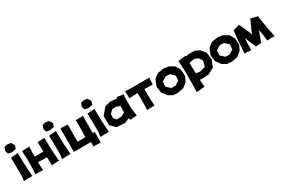

<svg xmlns="http://www.w3.org/2000/svg" viewBox="104 -2017 5090 3479"><g transform="rotate(-30 2648.5 -277.0)"><path d="M57.6 -481.4 60.5 -318.4 62.5 -97.7 49.8 3.9 133.8 -2 227.5 0 213.9 -210 208 -435.5V-494.1L112.3 -485.4ZM119.1 -724.6 53.7 -709 29.3 -637.7 46.9 -575.2 120.1 -557.6 211.9 -577.1 233.4 -642.6 192.4 -713.9Z M292 -484.4 300.8 -299.8 298.8 -108.4 291 0H377L449.2 5.9L442.4 -136.7L441.4 -167L519.5 -164.1L628.9 -163.1L631.8 5.9L729.5 0H784.2L766.6 -257.8L761.7 -456.1V-492.2L675.8 -488.3L617.2 -484.4L620.1 -330.1L623 -283.2L527.3 -284.2L440.4 -287.1L439.5 -347.7L446.3 -490.2L355.5 -488.3Z M855.5 -481.4 858.4 -318.4 860.4 -97.7 847.7 3.9 931.6 -2 1025.4 0 1011.7 -210 1005.9 -435.5V-494.1L910.2 -485.4ZM917 -724.6 851.6 -709 827.1 -637.7 844.7 -575.2 918 -557.6 1009.8 -577.1 1031.2 -642.6 990.2 -713.9Z M1098.6 -494.1 1099.6 -268.6V-85L1095.7 -2.9H1318.4H1456.1V5.9L1455.1 88.9L1553.7 91.8L1604.5 93.8L1606.4 4.9L1608.4 -125L1565.4 -127L1563.5 -176.8L1566.4 -487.3L1484.4 -484.4L1416 -485.4V-382.8V-246.1L1410.2 -128.9L1357.4 -129.9L1248 -128.9L1249 -273.4L1251 -487.3L1169.9 -490.2Z M1659.2 -481.4 1662.1 -318.4 1664.1 -97.7 1651.4 3.9 1735.4 -2 1829.1 0 1815.4 -210 1809.6 -435.5V-494.1L1713.9 -485.4ZM1720.7 -724.6 1655.3 -709 1630.9 -637.7 1648.4 -575.2 1721.7 -557.6 1813.5 -577.1 1835 -642.6 1793.9 -713.9Z M2258.8 -449.2 2127 -464.8 2002.9 -431.6 1888.7 -294.9 1891.6 -106.4 1988.3 -6.8 2164.1 7.8 2261.7 -35.2 2275.4 3.9 2416 -5.9 2393.6 -155.3 2391.6 -393.6 2402.3 -454.1 2264.6 -477.5ZM2088.9 -326.2 2159.2 -331.1 2245.1 -302.7 2242.2 -169.9 2168.9 -127.9 2071.3 -122.1 2019.5 -174.8 2022.5 -263.7Z M2449.2 -488.3 2454.1 -403.3 2456.1 -342.8 2619.1 -349.6H2628.9L2632.8 -230.5L2629.9 -64.5L2627 2L2701.2 0H2783.2L2774.4 -168L2773.4 -310.5V-349.6L2946.3 -346.7L2949.2 -415L2954.1 -486.3L2789.1 -484.4H2603.5Z M3310.5 -351.6 3387.7 -277.3 3382.8 -177.7 3294.9 -121.1H3209L3125 -197.3L3129.9 -298.8L3221.7 -357.4ZM3254.9 -499 3132.8 -479.5 3040 -410.2 2986.3 -281.2 3002.9 -149.4 3078.1 -46.9 3168 5.9 3262.7 12.7 3392.6 -12.7 3485.4 -88.9 3531.2 -190.4 3521.5 -327.1 3464.8 -424.8 3360.4 -485.4Z M3719.7 -255.9V-355.5L3830.1 -373L3909.2 -337.9L3952.1 -264.6L3923.8 -151.4L3821.3 -121.1L3726.6 -127.9ZM3563.5 -480.5 3572.3 -299.8V-10.7L3568.4 171.9L3634.8 168L3737.3 158.2L3728.5 5.9L3791 10.7L3913.1 2L4040 -63.5L4098.6 -200.2L4083 -352.5L4001 -454.1L3911.1 -496.1L3791 -499L3719.7 -484.4L3715.8 -501L3645.5 -492.2Z M4442.4 -351.6 4519.5 -277.3 4514.6 -177.7 4426.8 -121.1H4340.8L4256.8 -197.3L4261.7 -298.8L4353.5 -357.4ZM4386.7 -499 4264.6 -479.5 4171.9 -410.2 4118.2 -281.2 4134.8 -149.4 4210 -46.9 4299.8 5.9 4394.5 12.7 4524.4 -12.7 4617.2 -88.9 4663.1 -190.4 4653.3 -327.1 4596.7 -424.8 4492.2 -485.4Z M4707 -465.8 4685.5 -264.6 4666 -1 4722.7 0 4802.7 10.7 4806.6 -138.7 4815.4 -238.3 4852.5 -139.6 4912.1 -5.9 4970.7 -12.7 5026.4 -19.5 5081.1 -172.9 5108.4 -235.4 5124 -146.5 5140.6 0 5227.5 -2H5296.9L5259.8 -181.6L5227.5 -381.8L5217.8 -462.9L5151.4 -479.5L5075.2 -498L4995.1 -323.2L4959 -233.4L4913.1 -343.8L4840.8 -502.9L4768.6 -482.4Z"/></g></svg>

Font: MaokenAssortedSans-Lite
Style: Lite
Weight: 400
Version: Version 1.400